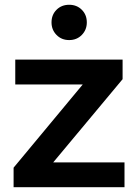

<svg xmlns="http://www.w3.org/2000/svg" viewBox="-20 -785 574 805"><path d="M37 0V-82L327 -431H44V-535H494V-453L203 -104H502V0ZM196 -691Q196 -723 217 -744Q238 -765 270 -765Q302 -765 323 -744Q344 -723 344 -691Q344 -660 323 -638.5Q302 -617 270 -617Q238 -617 217 -638.5Q196 -660 196 -691Z"/></svg>

Font: Belfius21
Style: Bold
Weight: 700
Designer: Montserrat's base design by Julieta Ulanovsky, modified by Coast SPRL for Belfius Bank NV.
Foundry: Montserrat's base design by Julieta Ulanovsky, modified by Coast SPRL for Belfius Bank NV.
Version: Version 2.000;FEAKit 1.0